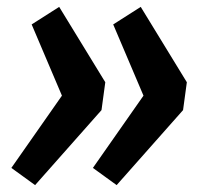

<svg xmlns="http://www.w3.org/2000/svg" viewBox="-20 -565 594 558"><path d="M286 -326 275 -245 82 -27 13 -77 160 -287 72 -494 152 -545ZM523 -326 512 -245 319 -27 250 -77 397 -287 309 -494 389 -545Z"/></svg>

Font: Fira Sans Condensed Medium
Style: Italic
Weight: 500
Width: 3
Italic angle: -8°
Designer: bBox Type GmbH & Carrois Corporate GbR & Edenspiekermann AG
Foundry: bBox Type GmbH & Carrois Corporate GbR & Edenspiekermann AG
Version: Version 4.301